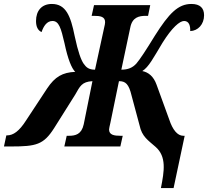

<svg xmlns="http://www.w3.org/2000/svg" viewBox="-69 -740 1051 970"><path d="M744 210H808L864 -54H857C827 -54 803 -85 786 -136L722 -312C707 -354 681 -375 650 -381C683 -402 705 -446 752 -524C800 -601 839 -634 861 -634C887 -634 893 -608 892 -583C931 -584 962 -617 962 -663C962 -699 942 -720 898 -720C831 -720 785 -673 713 -559C667 -484 638 -440 620 -419C601 -398 578 -388 544 -388L589 -600C599 -653 633 -660 668 -660H679L690 -714H406L394 -660H405C438 -660 462 -656 462 -628C462 -622 460 -611 458 -604L411 -388C380 -388 367 -399 353 -419C341 -437 326 -474 308 -559C288 -659 264 -720 193 -720C142 -720 113 -686 113 -634C113 -604 123 -586 141 -578C151 -608 168 -634 196 -634C229 -634 239 -598 257 -521C274 -440 293 -395 311 -377C247 -374 209 -353 169 -293L63 -132C28 -77 -2 -56 -34 -56H-37L-49 0H-14C114 0 151 -9 204 -92L311 -262C335 -304 344 -327 398 -330L354 -112C343 -61 312 -54 279 -54H268L256 0H539L551 -54H540C508 -54 482 -58 482 -86C482 -92 485 -102 489 -121L532 -330C565 -330 582 -316 596 -256L636 -107C648 -49 680 -31 717 2C773 51 761 124 744 210Z"/></svg>

Font: Noto Serif Condensed Extra
Style: Italic
Weight: 800
Width: 3
Italic angle: -12°
Designer: Monotype Design Team
Foundry: Monotype Imaging Inc.
Version: Version 1.901